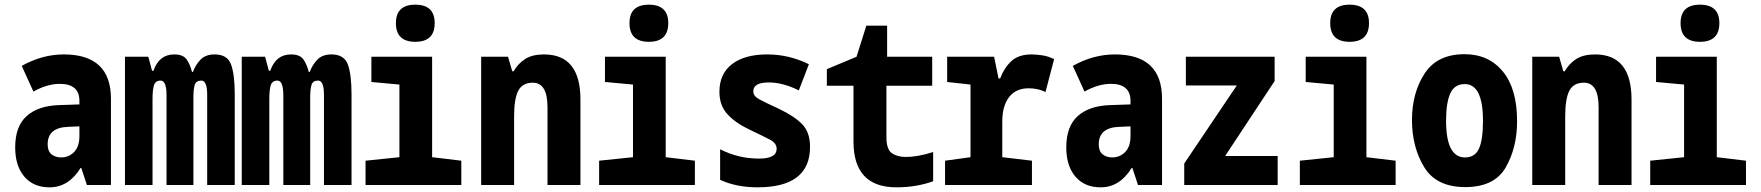

<svg xmlns="http://www.w3.org/2000/svg" viewBox="-20 -792 7540 822"><path d="M192 10Q274 10 325 -73H328L352 0H455V-369Q455 -559 253 -559Q161 -559 73 -510L123 -400Q182 -433 236 -433Q320 -433 320 -360V-345L232 -342Q143 -339 94 -295Q45 -251 45 -161Q45 -82 84 -36Q123 10 192 10ZM242 -118Q217 -118 200.5 -131.5Q184 -145 184 -174Q184 -246 272 -249L320 -251V-210Q320 -164 297 -141Q274 -118 242 -118Z M515 0H633V-368Q633 -406 639 -426.5Q645 -447 668 -447Q693 -447 693 -383V0H808V-374Q808 -412 814 -429.5Q820 -447 842 -447Q867 -447 867 -385V0H985V-387Q985 -474 969 -516.5Q953 -559 899 -559Q861 -559 839.5 -537.5Q818 -516 806 -484H802Q794 -516 779 -537.5Q764 -559 726 -559Q661 -559 637 -489H631L615 -549H515Z M1015 0H1133V-368Q1133 -406 1139 -426.5Q1145 -447 1168 -447Q1193 -447 1193 -383V0H1308V-374Q1308 -412 1314 -429.5Q1320 -447 1342 -447Q1367 -447 1367 -385V0H1485V-387Q1485 -474 1469 -516.5Q1453 -559 1399 -559Q1361 -559 1339.5 -537.5Q1318 -516 1306 -484H1302Q1294 -516 1279 -537.5Q1264 -559 1226 -559Q1161 -559 1137 -489H1131L1115 -549H1015Z M1758 -613Q1841 -613 1841 -693Q1841 -772 1758 -772Q1675 -772 1675 -693Q1675 -613 1758 -613ZM1545 0H1955V-104L1830 -119V-549H1570V-441L1690 -430V-119L1545 -104Z M2040 0H2181V-292Q2181 -370 2199 -404Q2217 -438 2261 -438Q2324 -438 2324 -333V0H2465V-366Q2465 -559 2309 -559Q2259 -559 2228.5 -539.5Q2198 -520 2179 -487H2173L2155 -549H2040Z M2758 -613Q2841 -613 2841 -693Q2841 -772 2758 -772Q2675 -772 2675 -693Q2675 -613 2758 -613ZM2545 0H2955V-104L2830 -119V-549H2570V-441L2690 -430V-119L2545 -104Z M3223 10Q3448 10 3448 -163Q3448 -225 3415 -259.5Q3382 -294 3315 -326Q3254 -354 3229.5 -367.5Q3205 -381 3205 -401Q3205 -439 3271 -439Q3332 -439 3400 -405L3443 -517Q3358 -559 3265 -559Q3168 -559 3114 -517.5Q3060 -476 3060 -399Q3060 -341 3094 -303.5Q3128 -266 3187 -238Q3248 -209 3276.5 -194Q3305 -179 3305 -155Q3305 -113 3230 -113Q3141 -113 3063 -153V-22Q3133 10 3223 10Z M3818 10Q3903 10 3975 -16V-141Q3940 -130 3911 -125Q3882 -120 3859 -120Q3822 -120 3798.5 -136Q3775 -152 3775 -205V-425H3971V-549H3778V-682H3689L3647 -549L3520 -496V-425H3634V-186Q3634 10 3818 10Z M4026 0H4398V-104L4271 -119V-272Q4271 -338 4300 -376Q4329 -414 4384 -414Q4424 -414 4456 -398L4493 -539Q4468 -551 4443 -555Q4418 -559 4396 -559Q4340 -559 4309 -529.5Q4278 -500 4262 -456H4255L4236 -549H4035V-441L4135 -430V-119L4026 -104Z M4692 10Q4774 10 4825 -73H4828L4852 0H4955V-369Q4955 -559 4753 -559Q4661 -559 4573 -510L4623 -400Q4682 -433 4736 -433Q4820 -433 4820 -360V-345L4732 -342Q4643 -339 4594 -295Q4545 -251 4545 -161Q4545 -82 4584 -36Q4623 10 4692 10ZM4742 -118Q4717 -118 4700.5 -131.5Q4684 -145 4684 -174Q4684 -246 4772 -249L4820 -251V-210Q4820 -164 4797 -141Q4774 -118 4742 -118Z M5050 0V-92L5275 -426H5057V-549H5437V-445L5225 -124H5450V0Z M5758 -613Q5841 -613 5841 -693Q5841 -772 5758 -772Q5675 -772 5675 -693Q5675 -613 5758 -613ZM5545 0H5955V-104L5830 -119V-549H5570V-441L5690 -430V-119L5545 -104Z M6253 9Q6378 9 6426.5 -75.5Q6475 -160 6475 -273Q6475 -412 6414 -486Q6353 -560 6250 -560Q6133 -560 6079 -477Q6025 -394 6025 -278Q6025 -163 6077 -77Q6129 9 6253 9ZM6252 -118Q6171 -118 6171 -275Q6171 -352 6189 -392Q6207 -432 6251 -432Q6329 -432 6329 -275Q6329 -194 6312 -156Q6295 -118 6252 -118Z M6540 0H6681V-292Q6681 -370 6699 -404Q6717 -438 6761 -438Q6824 -438 6824 -333V0H6965V-366Q6965 -559 6809 -559Q6759 -559 6728.5 -539.5Q6698 -520 6679 -487H6673L6655 -549H6540Z M7258 -613Q7341 -613 7341 -693Q7341 -772 7258 -772Q7175 -772 7175 -693Q7175 -613 7258 -613ZM7045 0H7455V-104L7330 -119V-549H7070V-441L7190 -430V-119L7045 -104Z"/></svg>

Font: Noto Sans Mono Condensed Extra
Style: Regular
Weight: 800
Width: 3
Designer: Monotype Design Team
Foundry: Monotype Imaging Inc.
Version: Version 1.900